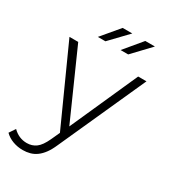

<svg xmlns="http://www.w3.org/2000/svg" viewBox="-239 -835 1010 1140"><g transform="rotate(30 265.5 -264.5)"><path d="M275 -62 481 -523H538L271 69Q255 106 237 130.5Q219 155 198.5 170Q178 185 154.5 191.5Q131 198 105 198Q69 198 36.5 186Q4 174 -19 151L9 109Q50 150 105 150Q141 150 168 130Q195 110 219 58L246 -1L10 -523H70ZM312 -607 412 -727H478L364 -607ZM156 -607 257 -727H323L208 -607Z"/></g></svg>

Font: Montserrat-Alt1 Light
Style: Regular
Weight: 300
Designer: Differentunic
Foundry: Differentunic
Version: Version 7.222